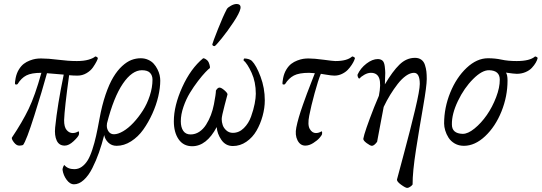

<svg xmlns="http://www.w3.org/2000/svg" viewBox="-20 -710 2652 940"><path d="M182.6 -353.5Q133.8 -353.5 108.9 -340.6Q84 -327.6 66.4 -298.8Q61.5 -293.9 53.7 -297.9Q52.2 -305.7 56.6 -328.1Q61.5 -352.1 72.5 -369.9Q83.5 -387.7 96.7 -397.7Q109.9 -407.7 126 -413.8Q142.1 -419.9 154.8 -421.9Q167.5 -423.8 180.7 -423.8Q215.8 -423.8 265.1 -417.5Q314.5 -411.1 356.4 -411.1Q389.6 -411.1 412.8 -417.7Q436 -424.3 446.3 -433.6Q449.7 -433.6 454.3 -430.9Q459 -428.2 459 -424.8Q458.5 -420.4 452.4 -408.4Q446.3 -396.5 435.1 -380.1Q423.8 -363.8 403.6 -351.8Q383.3 -339.8 359.4 -339.8Q338.9 -339.8 318.4 -341.8Q295.9 -178.7 293.9 -122.1Q293.5 -88.4 306.2 -73.5Q318.8 -58.6 335.9 -58.6Q351.1 -58.6 364.3 -67.4Q368.7 -63 366.2 -50.8Q363.8 -41 340.6 -19Q317.4 2.9 296.9 2.9Q269 2.9 257.6 -22Q246.1 -46.9 250 -85.9Q261.2 -196.8 292 -344.7Q273.4 -346.7 210 -351.6Q187.5 -269 148.2 -144.8Q108.9 -20.5 92.8 0Q84 2.9 74.2 2.9Q60.5 2.9 48.3 -12.9Q36.1 -28.8 38.1 -36.1Q88.9 -111.8 120.1 -176.5Q151.4 -241.2 182.6 -353.5Z M726.6 -320.3Q726.6 -340.3 714.6 -353.3Q702.6 -366.2 674.8 -366.2Q626.5 -366.2 581.5 -300.3Q536.6 -234.4 503.9 -106.4Q502.9 -102.5 502.9 -94.7Q502.9 -78.1 512.2 -65.4Q521.5 -52.7 538.1 -52.7Q557.6 -52.7 583 -67.6Q608.4 -82.5 633.3 -109.1Q658.2 -135.7 679.2 -168.5Q700.2 -201.2 713.4 -241.7Q726.6 -282.2 726.6 -320.3ZM764.6 -315.4Q764.6 -280.3 754.9 -238Q745.1 -195.8 725.8 -153.3Q706.5 -110.8 681.4 -75.4Q656.2 -40 621.8 -18.1Q587.4 3.9 550.8 3.9Q526.4 3.9 510 -12.2Q493.7 -28.3 490.2 -48.8Q478.5 -2.9 464.6 36.6Q450.7 76.2 432.1 113Q413.6 149.9 390.1 171.1Q366.7 192.4 341.8 192.4Q322.8 192.4 306.4 170.4Q290 148.4 286.1 121.1Q286.1 115.7 288.8 108.2Q291.5 100.6 294.9 97.7Q311.5 118.2 343.8 118.2Q364.3 118.2 380.9 106.2Q397.5 94.2 409.4 74.7Q421.4 55.2 432.1 22.2Q442.9 -10.7 450.4 -44.7Q458 -78.6 466.8 -127Q479 -194.3 496.8 -246.6Q514.6 -298.8 534.7 -332Q554.7 -365.2 577.9 -386.5Q601.1 -407.7 623.3 -416.3Q645.5 -424.8 668.9 -424.8Q689 -424.8 705.6 -417.2Q722.2 -409.7 732.7 -397.9Q743.2 -386.2 750.7 -371.3Q758.3 -356.4 761.5 -342.3Q764.6 -328.1 764.6 -315.4Z M1137.7 -690.4Q1161.1 -690.4 1157.2 -668Q1152.8 -646 1122.8 -600.8Q1092.8 -555.7 1064.5 -521Q1036.1 -486.3 1031.2 -484.4H1028.3Q1024.9 -484.4 1022 -487.1Q1019 -489.7 1019.5 -493.2Q1022 -503.9 1046.9 -566.9Q1071.8 -629.9 1090.8 -666Q1095.7 -673.8 1110.8 -682.1Q1126 -690.4 1137.7 -690.4ZM1276.4 -218.8Q1276.4 -181.2 1265.6 -142.1Q1254.9 -103 1235.8 -70.1Q1216.8 -37.1 1186.3 -16.1Q1155.8 4.9 1120.1 4.9Q1084.5 4.9 1063.7 -25.4Q1043 -55.7 1041 -87.9Q991.2 5.9 920.9 5.9Q877.9 5.9 854.5 -28.1Q831.1 -62 831.1 -116.2Q831.1 -192.4 872.3 -283.4Q913.6 -374.5 974.6 -424.8Q984.4 -424.8 997.1 -412.1Q1001.5 -407.2 1005.1 -395.5Q1008.8 -383.8 1007.8 -377Q1000.5 -372.1 985.4 -356.2Q970.2 -340.3 949.2 -313Q928.2 -285.6 909.7 -255.1Q891.1 -224.6 878.2 -187Q865.2 -149.4 865.2 -116.2Q865.2 -86.9 877.2 -69.3Q889.2 -51.8 913.1 -51.8Q936 -51.8 955.6 -64.7Q975.1 -77.6 989 -99.6Q1002.9 -121.6 1012.5 -146.7Q1022 -171.9 1027.3 -199.2Q1037.1 -249.5 1037.1 -266.6Q1045.4 -281.2 1054.7 -281.2Q1063.5 -281.2 1078.6 -268.1Q1093.8 -254.9 1093.8 -248Q1093.8 -247.6 1079.6 -194.1Q1065.4 -140.6 1065.4 -127Q1065.4 -112.3 1070.3 -97.7Q1075.2 -83 1088.4 -71.3Q1101.6 -59.6 1120.1 -59.6Q1150.4 -59.6 1173.8 -82.8Q1197.3 -106 1209.2 -139.4Q1221.2 -172.9 1226.8 -201.9Q1232.4 -231 1232.4 -251Q1232.4 -308.6 1211.9 -353.5Q1191.4 -398.4 1171.9 -415Q1173.3 -423.8 1177.7 -423.8Q1201.2 -422.4 1212.9 -412.1Q1234.9 -390.1 1255.6 -334.7Q1276.4 -279.3 1276.4 -218.8Z M1493.2 -353.5Q1444.3 -353.5 1418.9 -340.3Q1393.6 -327.1 1376 -298.8Q1371.1 -293.9 1363.3 -297.9Q1361.8 -305.7 1366.2 -328.1Q1371.1 -352.1 1382.1 -369.9Q1393.1 -387.7 1406.2 -397.7Q1419.4 -407.7 1435.5 -413.8Q1451.7 -419.9 1464.4 -421.9Q1477.1 -423.8 1490.2 -423.8Q1518.1 -423.8 1564.7 -417.5Q1611.3 -411.1 1622.1 -411.1Q1679.7 -411.1 1704.1 -433.6Q1707.5 -433.6 1712.6 -430.9Q1717.8 -428.2 1717.8 -424.8Q1717.3 -421.9 1713.6 -413.3Q1710 -404.8 1701.7 -392.1Q1693.4 -379.4 1682.4 -367.9Q1671.4 -356.4 1654.1 -348.1Q1636.7 -339.8 1617.2 -339.8Q1608.9 -339.8 1599.4 -341.1Q1589.8 -342.3 1575.2 -344.7Q1560.5 -347.2 1550.8 -348.6Q1537.6 -317.4 1520.3 -253.7Q1502.9 -189.9 1494.1 -144.5Q1484.9 -98.6 1496.6 -78.6Q1508.3 -58.6 1526.4 -58.6Q1541.5 -58.6 1554.7 -67.4Q1558.6 -63.5 1556.6 -52.7Q1555.2 -47.4 1544.4 -34.9Q1533.7 -22.5 1513.7 -9.8Q1493.7 2.9 1474.6 2.9Q1449.7 2.9 1436.5 -23.2Q1423.3 -49.3 1430.7 -85.9Q1435.1 -108.4 1443.1 -136Q1451.2 -163.6 1463.1 -197.3Q1475.1 -231 1482.7 -251.5Q1490.2 -272 1504.9 -309.1Q1519.5 -346.2 1521.5 -351.6Q1502 -353.5 1493.2 -353.5Z M1739.3 -325.2Q1735.8 -325.2 1732.7 -332Q1729.5 -338.9 1730.5 -344.7Q1745.1 -376.5 1774.2 -398.7Q1803.2 -420.9 1830.1 -420.9Q1844.7 -420.4 1853 -412.8Q1861.3 -405.3 1863.8 -384.3Q1866.2 -363.3 1866.2 -353Q1866.2 -342.8 1864.7 -310.5Q1864.3 -301.3 1864.3 -296.9Q1901.9 -360.8 1935.8 -393.8Q1969.7 -426.8 2011.7 -426.8Q2030.3 -426.8 2042.7 -417.7Q2055.2 -408.7 2060.5 -391.8Q2065.9 -375 2067.6 -359.6Q2069.3 -344.2 2069.3 -323.2Q2069.3 -289.1 2051.8 -189Q2034.2 -88.9 2016.8 22Q1999.5 132.8 2000 193.4Q1995.6 199.7 1987.5 204.8Q1979.5 210 1973.6 210Q1965.3 210 1943.4 194.1Q1921.4 178.2 1923.8 168Q1926.3 157.7 1957.8 40.8Q1989.3 -76.2 2012.2 -172.6Q2035.2 -269 2035.2 -298.8Q2035.2 -353.5 2006.8 -353.5Q1988.3 -353.5 1967.5 -338.9Q1946.8 -324.2 1927.2 -299.1Q1907.7 -273.9 1890.6 -246.1Q1873.5 -218.3 1858.4 -186.5Q1856.4 -174.3 1853.3 -159.2Q1850.1 -144 1848.6 -134.8Q1848.1 -130.4 1838.9 -83.3Q1829.6 -36.1 1826.2 -15.6Q1811.5 3.9 1800.8 3.9Q1793 3.9 1775.1 -9.3Q1757.3 -22.5 1758.8 -31.2Q1764.2 -63.5 1811.5 -184.6L1835 -241.2Q1846.2 -298.8 1836.7 -326.2Q1827.1 -353.5 1795.9 -353.5Q1780.3 -353.5 1763.7 -344Q1747.1 -334.5 1739.3 -325.2Z M2457 -354.5Q2464.8 -344.2 2464.8 -315.4Q2464.8 -238.3 2435.1 -164.3Q2405.3 -90.3 2355.2 -43.2Q2305.2 3.9 2251 3.9Q2226.1 3.9 2206.5 -7.3Q2187 -18.6 2176 -35.9Q2165 -53.2 2159.7 -71.3Q2154.3 -89.4 2154.3 -105.5Q2154.3 -182.6 2184.3 -256.6Q2214.4 -330.6 2264.4 -377.7Q2314.5 -424.8 2369.1 -424.8Q2404.3 -424.8 2435.5 -418Q2466.8 -411.1 2509.8 -411.1Q2574.2 -411.1 2599.6 -433.6Q2602.5 -433.6 2607.2 -431.2Q2611.8 -428.7 2612.3 -425.8Q2609.9 -415 2602.8 -402.8Q2595.7 -390.6 2584 -377.9Q2572.3 -365.2 2552.7 -356.9Q2533.2 -348.6 2509.8 -348.6Q2498 -348.6 2457 -354.5ZM2375 -366.2Q2340.3 -367.2 2296.4 -323.2Q2252.4 -279.3 2221.9 -215.6Q2191.4 -151.9 2192.4 -100.6Q2192.4 -56.2 2245.1 -54.7Q2270.5 -54.2 2303.2 -80.8Q2335.9 -107.4 2363.3 -146.7Q2390.6 -186 2408.9 -233.9Q2427.2 -281.7 2426.8 -320.3Q2426.8 -364.7 2375 -366.2Z"/></svg>

Font: Crimson
Style: Italic
Weight: 400
Italic angle: -11°
Version: Version 0.8